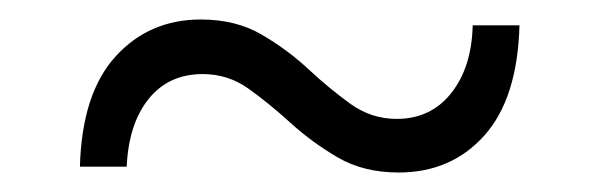

<svg xmlns="http://www.w3.org/2000/svg" viewBox="-20 -726 615 197"><path d="M389 -549Q353 -549 326.5 -564.5Q300 -580 278 -600Q256 -620 235 -635Q214 -650 188 -650Q153 -650 132.5 -624.5Q112 -599 110 -555H62Q64 -630 98.5 -668Q133 -706 186 -706Q222 -706 248.5 -690.5Q275 -675 296.5 -655Q318 -635 339.5 -619.5Q361 -604 387 -604Q422 -604 443 -630.5Q464 -657 465 -700H513Q511 -625 477 -587Q443 -549 389 -549Z"/></svg>

Font: Afrihost Sans
Style: Regular
Weight: 400
Designer: Afrihost SP Pty Ltd
Version: Version 1.000